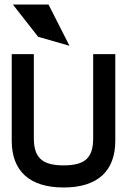

<svg xmlns="http://www.w3.org/2000/svg" viewBox="-20 -820 568 851"><path d="M195 -800H37L149 -657L288 -617ZM393 -208C393 -122 359 -87 262 -87C165 -87 130 -123 130 -208V-580H32V-196C32 -62 111 11 262 11C413 11 491 -62 491 -196V-580H393Z"/></svg>

Font: Charger
Style: ExBd
Weight: 400
Designer: Jasper
Foundry: Cannot Into Space Fonts
Version: Version 0.99